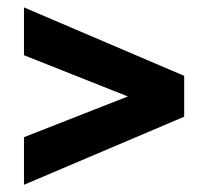

<svg xmlns="http://www.w3.org/2000/svg" viewBox="-20 -595 585 523"><path d="M45.3 -91.7V-221.3L328.3 -332.3L45.3 -444.6V-574.8L481.7 -388.4V-277.1Z"/></svg>

Font: League Spartan Extralight
Style: Regular
Weight: 200
Foundry: The League of Moveable Type
Version: Version 2.300; ttfautohint (v1.8.3)